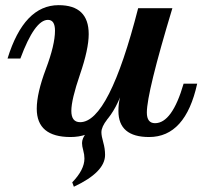

<svg xmlns="http://www.w3.org/2000/svg" viewBox="-20 -520 795 745"><path d="M253.9 11.7Q122.6 11.7 122.6 -98.1Q122.6 -158.2 158 -252.2Q193.4 -346.2 193.4 -400.9Q193.4 -442.9 166 -442.9Q114.7 -442.9 59.1 -293H9.3Q73.2 -500 207.5 -500Q324.2 -500 324.2 -387.7Q324.2 -329.6 290.5 -231.4Q256.8 -133.3 256.8 -89.8Q256.8 -45.9 291 -45.9Q402.8 -45.9 516.1 -488.3H648.9Q549.8 -160.2 549.8 -83.5Q549.8 -42 581.5 -42Q647.9 -42 692.4 -195.3H745.1Q699.7 11.7 558.6 11.7Q439.5 11.7 439.5 -89.4Q439.5 -118.7 445.8 -142.1Q381.8 11.7 253.9 11.7ZM266.6 204.6 260.3 187.5Q307.6 138.7 307.6 95.2Q307.6 80.1 303 63.5Q298.3 46.9 298.3 35.2Q298.3 -2.4 365.2 -45.9L396 -56.6Q373.5 -27.8 373.5 -6.8Q373.5 7.3 380.6 32.2Q387.7 57.1 387.7 81.1Q387.7 147.9 266.6 204.6Z"/></svg>

Font: Munson
Style: Bold Italic
Weight: 700
Italic angle: -12°
Designer: Paul James MIller
Foundry: High-Logic / Made with FontCreator
Version: Version 2.10;May 5, 2019;FontCreator 11.5.0.2430 64-bit